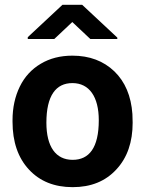

<svg xmlns="http://www.w3.org/2000/svg" viewBox="-20 -770 605 800"><path d="M322.3 -750H240.2L95.7 -615.2V-607.4H206.1L281.2 -678.2L356.4 -607.4H468.8V-613.3ZM32.2 -262.7C32.2 -178.7 55.2 -112.3 100.6 -63.5C146 -14.6 206.5 9.8 282.7 9.8C358.9 9.8 419.4 -14.6 464.8 -64C510.3 -112.8 532.7 -177.7 532.7 -258.8L531.7 -294.9C526.4 -369.6 501.5 -429.2 456.5 -472.7C411.1 -516.1 353 -538.1 281.7 -538.1C231.4 -538.1 187.5 -526.9 149.9 -504.4C111.8 -481.9 82.5 -450.2 62.5 -409.2C42.5 -368.2 32.2 -321.3 32.2 -269ZM173.3 -258.8C173.3 -371.6 212.9 -423.8 281.7 -423.8C351.6 -423.8 391.6 -367.2 391.6 -269C391.6 -153.8 351.1 -104 282.7 -104C212.4 -104 173.3 -158.7 173.3 -258.8Z"/></svg>

Font: Roboto
Style: Bold
Weight: 700
Designer: Google
Version: Version 2.137; 2017